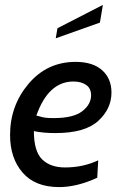

<svg xmlns="http://www.w3.org/2000/svg" viewBox="-20 -752 498 782"><path d="M434 -375Q434 -309 380 -259.5Q326 -210 206 -210Q155 -210 118 -218Q118 -136 151.5 -103Q185 -70 245 -70Q318 -70 380 -99L376 -28Q293 10 221 10Q123 10 72 -49Q21 -108 21 -202Q21 -322 96.5 -411Q172 -500 288 -500Q358 -500 396 -466Q434 -432 434 -375ZM279 -420Q177 -420 128 -281Q135 -280 144.5 -277Q154 -274 166 -272.5Q178 -271 198 -271Q279 -271 315 -299Q351 -327 351 -364Q351 -392 331 -406Q311 -420 279 -420ZM387 -660 207 -596 214 -637 399 -732Z"/></svg>

Font: Cabin
Style: Italic
Weight: 400
Designer: Pablo Impallari
Foundry: Pablo Impallari. www.impallari.com Igino Marini. www.ikern.com
Version: Version 1.005